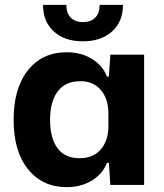

<svg xmlns="http://www.w3.org/2000/svg" viewBox="-20 -761 676 790"><path d="M254 9Q155 9 95.5 -64.5Q36 -138 36 -268Q36 -398 95 -472Q154 -546 254 -546Q314 -546 358.5 -518.5Q403 -491 420 -446H428L434 -536H573V0H434L428 -91H420Q403 -46 358.5 -18.5Q314 9 254 9ZM307 -110Q364 -110 395 -146.5Q426 -183 426 -242V-295Q426 -354 395 -390.5Q364 -427 311 -427Q249 -427 217.5 -385Q186 -343 186 -268Q186 -193 216.5 -151.5Q247 -110 307 -110ZM157 -741H253Q253 -706 271.5 -688Q290 -670 321 -670Q353 -670 371.5 -688Q390 -706 390 -741H486Q486 -672 441 -631.5Q396 -591 321 -591Q246 -591 201.5 -631.5Q157 -672 157 -741Z"/></svg>

Font: Mona Sans
Style: Bold
Weight: 700
Designer: Deni Anggara
Foundry: GitHub
Version: Version 2.000;Glyphs 3.2.3 (3260)